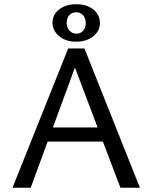

<svg xmlns="http://www.w3.org/2000/svg" viewBox="-20 -887 720 907"><path d="M339 -690Q291 -690 259.5 -716Q228 -742 228 -780Q228 -818 259.5 -842.5Q291 -867 341 -867Q390 -867 421 -842Q452 -817 452 -778Q452 -740 420 -715Q388 -690 339 -690ZM295 -780Q295 -757 308 -742.5Q321 -728 341 -728Q361 -728 373 -742Q385 -756 385 -778Q385 -801 372.5 -815Q360 -829 340 -829Q320 -829 307.5 -815.5Q295 -802 295 -780ZM549 0 466 -218H205L125 0H39L302 -658H379L641 0ZM230 -285H441L334 -568Z"/></svg>

Font: EauTestInfant Medium
Style: Regular
Weight: 500
Designer: Christian Thalmann (Catharsis Fonts)
Version: Version 0.001;PS 000.001;hotconv 1.0.88;makeotf.lib2.5.64775